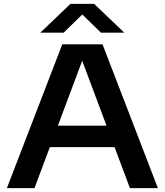

<svg xmlns="http://www.w3.org/2000/svg" viewBox="-20 -968 848 988"><path d="M15.5 0 300.5 -740H507.5L792.5 0H648.5L569.5 -211H236.5L157.5 0ZM278 -321.5H528L403 -655.5ZM187.5 -800 342.5 -948H464.5L619.5 -800H499.5L403.5 -893.5L307.5 -800Z"/></svg>

Font: Encode Sans Expanded Expanded SemiBold
Style: Regular
Weight: 600
Width: 7
Designer: Multiple Designers
Foundry: Impallari Type
Version: Version 3.000; ttfautohint (v1.8.3) -l 8 -r 50 -G 200 -x 14 